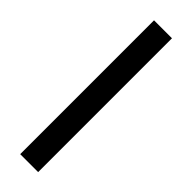

<svg xmlns="http://www.w3.org/2000/svg" viewBox="-260 -766 771 771"><g transform="rotate(45 125.5 -380.0)"><path d="M177 0V-760H75V0Z"/></g></svg>

Font: Noto Sans Myanmar UI SemiCondensed Medium
Style: Regular
Weight: 500
Width: 4
Designer: Monotype Design Team
Foundry: Monotype Imaging Inc.
Version: Version 2.103